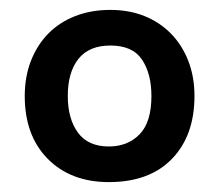

<svg xmlns="http://www.w3.org/2000/svg" viewBox="-20 -662 443 388"><path d="M373 -468Q373 -388 327.5 -341Q282 -294 200 -294Q123 -294 76.5 -341Q30 -388 30 -468Q30 -507 42.5 -539Q55 -571 77.5 -594Q100 -617 132 -629.5Q164 -642 203 -642Q241 -642 272 -629.5Q303 -617 325.5 -594Q348 -571 360.5 -539Q373 -507 373 -468ZM286 -468Q286 -513 267 -541.5Q248 -570 203 -570Q160 -570 138.5 -543Q117 -516 117 -468Q117 -422 137.5 -394Q158 -366 200 -366Q238 -366 262 -390.5Q286 -415 286 -468Z"/></svg>

Font: Mukta ExtraBold
Style: Regular
Weight: 800
Designer: Girish Dalvi and Yashodeep Gholap
Foundry: Ek Type
Version: Version 2.538;PS 1.002;hotconv 16.6.51;makeotf.lib2.5.65220;